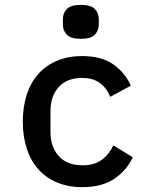

<svg xmlns="http://www.w3.org/2000/svg" viewBox="-20 -759 640 791"><path d="M319 12Q261 12 215.5 -7Q170 -26 138.5 -61Q107 -96 90.5 -146Q74 -196 74 -258Q74 -320 90.5 -370Q107 -420 138.5 -455Q170 -490 215.5 -509Q261 -528 318 -528Q398 -528 446.5 -494Q495 -460 519 -406L434 -360Q420 -396 391.5 -417Q363 -438 318 -438Q256 -438 222 -400.5Q188 -363 188 -301V-215Q188 -154 222 -116Q256 -78 320 -78Q368 -78 398.5 -100Q429 -122 447 -160L527 -111Q502 -57 451 -22.5Q400 12 319 12ZM313 -599Q272 -599 255.5 -616Q239 -633 239 -658V-680Q239 -705 255.5 -722Q272 -739 313 -739Q354 -739 370.5 -722Q387 -705 387 -680V-658Q387 -633 370.5 -616Q354 -599 313 -599Z"/></svg>

Font: IBM Plex Mono Medium
Style: Regular
Weight: 500
Monospace: yes
Designer: Mike Abbink, Paul van der Laan, Pieter van Rosmalen
Foundry: Bold Monday
Version: Version 2.3